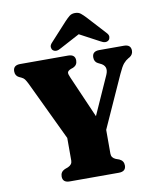

<svg xmlns="http://www.w3.org/2000/svg" viewBox="-99 -1006 889 1082"><g transform="rotate(-10 346.0 -465.0)"><path d="M533 -35Q533 0 492 0H211.5Q171 0 171 -35Q171 -61.5 196 -73L215 -80Q240 -91 240 -114V-243.5L79 -581.5Q69 -601.5 62.5 -609.8Q56 -618 44 -623.5L31 -629.5Q10.5 -640 10.5 -665Q10.5 -700 51 -700H325Q365.5 -700 365.5 -665Q365.5 -638.5 341 -627.5L327.5 -623Q309 -615 308 -605.2Q307 -595.5 317 -574L420.5 -336.5L518.5 -555.5Q540 -604.5 494 -624L483 -629.5Q463 -639.5 463 -665Q463 -700 503.5 -700H644.5Q684.5 -700 684.5 -665Q684.5 -643 665 -630.5L657 -626Q642 -617.5 629 -602.5Q616 -587.5 597.5 -546.5L464 -250.5V-114Q464 -90.5 488.5 -80L508 -73Q533 -61.5 533 -35ZM565 -745.5Q547.5 -730 517.5 -748L405 -808L292.5 -748Q263 -730 245 -745.5Q238.5 -751.5 237.5 -763.2Q236.5 -775 248.5 -787.5L345 -893Q360.5 -909.5 373 -919.5Q385.5 -929.5 405 -929.5Q424.5 -929.5 437 -919.5Q449.5 -909.5 465 -893L561.5 -787.5Q573.5 -775 572.5 -763.2Q571.5 -751.5 565 -745.5Z"/></g></svg>

Font: Fraunces 72pt Soft Black
Style: Regular
Weight: 900
Version: Version 1.000;[b76b70a41]